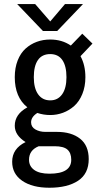

<svg xmlns="http://www.w3.org/2000/svg" viewBox="-20 -702 490 923"><path d="M379 -682.5 255 -553H186.5L62.5 -682.5H149L221.5 -599L292.5 -682.5ZM253.5 -68Q323.5 -68 365 -35.2Q406.5 -2.5 406.5 63Q406.5 133 355.5 166.8Q304.5 200.5 217.5 200.5Q135.5 200.5 87 167.2Q38.5 134 38.5 75.5Q38.5 12.5 103 -19Q51 -51.5 51 -97.5Q51 -153 111.5 -186Q51 -234.5 51 -331Q51 -376 65 -411.5Q79 -447 103 -468.5Q127 -490 157 -501Q187 -512 221.5 -512Q278 -512 320.5 -483L375.5 -540L424.5 -492.5L367 -432Q390.5 -389 390.5 -331Q390.5 -286 375.8 -250Q361 -214 336.8 -192.5Q312.5 -171 283 -160Q253.5 -149 221.5 -149Q189.5 -149 159.5 -159Q129.5 -140 129.5 -114Q129.5 -91.5 150 -79.8Q170.5 -68 197.5 -68ZM221.5 -219.5Q258 -219.5 278.8 -248.8Q299.5 -278 299.5 -331Q299.5 -384.5 279.8 -413.2Q260 -442 221.5 -442Q182 -442 162.2 -413.2Q142.5 -384.5 142.5 -331Q142.5 -278 163.2 -248.8Q184 -219.5 221.5 -219.5ZM119.5 66Q119.5 97 144.5 115Q169.5 133 218 133Q322.5 133 322.5 66Q322.5 33.5 304.2 17.2Q286 1 242.5 1H166Q119.5 20 119.5 66Z"/></svg>

Font: League Mono Condensed
Style: Regular
Weight: 400
Width: 1
Designer: Tyler Finck
Foundry: The League of Moveable Type / Tyler Finck
Version: Version 2.210